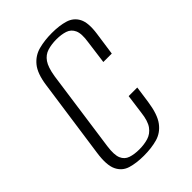

<svg xmlns="http://www.w3.org/2000/svg" viewBox="-186 -680 772 772"><g transform="rotate(-45 200.5 -293.5)"><path d="M167 12Q125 12 93.5 2.5Q62 -7 47.5 -37.5Q33 -68 42 -130L90 -468Q98 -525 121 -553Q144 -581 178.5 -590Q213 -599 254 -599Q297 -599 328 -589.5Q359 -580 373.5 -552Q388 -524 380 -468L366 -370H318L331 -468Q338 -512 328.5 -533Q319 -554 298 -561Q277 -568 249 -568Q221 -568 198 -561Q175 -554 160.5 -533Q146 -512 139 -468L90 -119Q84 -75 93 -54Q102 -33 123 -26Q144 -19 172 -19Q200 -19 223 -26Q246 -33 261.5 -54Q277 -75 282 -119L293 -201H342L332 -130Q323 -67 300.5 -37Q278 -7 244 2.5Q210 12 167 12Z"/></g></svg>

Font: Alumni Sans Light
Style: Italic
Weight: 300
Italic angle: -8°
Version: Version 1.016